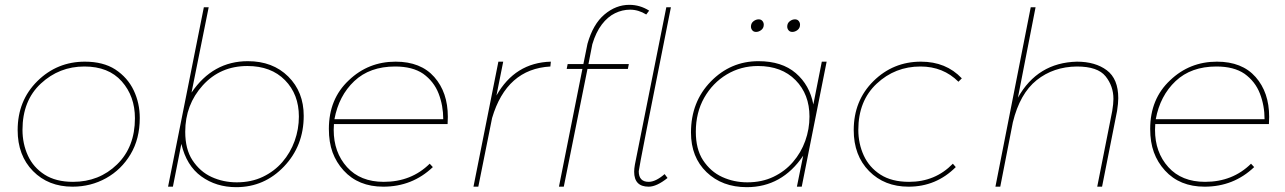

<svg xmlns="http://www.w3.org/2000/svg" viewBox="-20 -772 5316 794"><path d="M280 0Q180 0 116.5 -64.5Q53 -129 53 -234Q53 -356 134.5 -436.5Q216 -517 331 -517Q406.5 -517 456.5 -485Q508 -451 533 -398.2Q558 -345.5 558 -284Q558 -198 520 -134.2Q482 -70.5 418.8 -35.2Q355.5 0 280 0ZM282 -20Q390 -20 464 -92Q538 -164 538 -283Q538 -374 483.5 -435.5Q429 -497 329 -497Q225 -497 149 -426.5Q73 -356 73 -235Q73 -177.5 95.5 -128.5Q118 -79.5 164.5 -49.8Q211 -20 282 -20Z M957 2Q874 2 812.5 -42.5Q751 -87 730 -177L695 0H675L823 -742H843L772 -389Q860 -519 1005 -519Q1108 -519 1172 -455.5Q1236 -392 1236 -293Q1236 -169 1154.5 -83.5Q1073 2 957 2ZM959 -18Q1019.5 -18 1067 -40.8Q1114.5 -63.5 1147.8 -102Q1181 -140.5 1198.5 -189.2Q1216 -238 1216 -290Q1216 -382 1158.5 -440.5Q1101 -499 1003 -499Q891 -499 818.5 -419Q746 -339 746 -227Q746 -155.5 775.5 -110Q807 -62 855.2 -40Q903.5 -18 959 -18Z M1565 0Q1462 0 1401 -67Q1370.5 -100.5 1355.2 -142.2Q1340 -184 1340 -239Q1340 -363 1422.5 -440Q1503 -517 1616 -517Q1720 -517 1776 -453.5Q1832 -390 1832 -289L1831 -259H1361L1360 -235Q1360 -142 1415 -81Q1470 -20 1567 -20Q1681 -20 1757 -95L1770 -81Q1685 0 1565 0ZM1813 -279Q1813 -335.5 1793.8 -385.2Q1774.5 -435 1730 -467Q1686 -497 1614 -497Q1509 -497 1445 -436.5Q1381 -376 1363 -279Z M1958 0H1938L2041 -517H2061L2033 -377Q2110 -513 2258 -517L2256 -497Q2075 -487 2015 -284Z M2311.5 0H2291.5L2388.5 -487H2323.5L2327.5 -507H2392.5L2409.5 -591Q2432.5 -672.5 2479.8 -712.2Q2527 -752 2582.5 -752Q2626.5 -752 2664.5 -728L2652.5 -712Q2620.5 -732 2585.5 -732Q2553.5 -732 2523.2 -717.2Q2493 -702.5 2468.8 -670.8Q2444.5 -639 2429.5 -589L2413.5 -507H2580.5L2576.5 -487H2409.5ZM2662.5 0Q2602.5 0 2602.5 -62Q2602.5 -74 2605.5 -91L2735.5 -742H2754.5Q2621.5 -77 2621.5 -64Q2621.5 -20 2662.5 -20Q2691.5 -20 2728.5 -52L2740.5 -36Q2695.5 0 2662.5 0Z M3106.5 -640Q3096.5 -640 3091 -646.8Q3085.5 -653.5 3085.5 -662Q3085.5 -676 3095.8 -684Q3106 -692 3117.5 -692Q3127.5 -692 3133 -685.2Q3138.5 -678.5 3138.5 -670Q3138.5 -656 3128.2 -648Q3118 -640 3106.5 -640ZM3256.5 -640Q3246.5 -640 3241 -646.8Q3235.5 -653.5 3235.5 -662Q3235.5 -676 3245.8 -684Q3256 -692 3267.5 -692Q3277.5 -692 3283 -685.2Q3288.5 -678.5 3288.5 -670Q3288.5 -656 3278.2 -648Q3268 -640 3256.5 -640ZM3068.5 2Q2966.5 2 2902 -60Q2837.5 -122 2837.5 -224Q2837.5 -351 2919.5 -435Q3001.5 -519 3116.5 -519Q3213.5 -519 3271 -469.5Q3328.5 -420 3343.5 -340L3378.5 -517H3398.5L3295.5 0H3275.5L3301.5 -128Q3213.5 2 3068.5 2ZM3070.5 -18Q3131 -18 3178.5 -40.8Q3226 -63.5 3259.2 -102Q3292.5 -140.5 3310 -189.2Q3327.5 -238 3327.5 -290Q3327.5 -382 3270 -440.5Q3212.5 -499 3114.5 -499Q3043.5 -499 2985.2 -464Q2927 -429 2892.2 -367.8Q2857.5 -306.5 2857.5 -227Q2857.5 -155.5 2887 -110Q2918.5 -62 2966.8 -40Q3015 -18 3070.5 -18Z M3737.5 0Q3637.5 0 3574 -64.5Q3510.5 -129 3510.5 -234Q3510.5 -356 3592 -436.5Q3673.5 -517 3788.5 -517Q3892.5 -517 3957.5 -448L3943.5 -434Q3880.5 -497 3786.5 -497Q3681.5 -497 3605.5 -426Q3529.5 -355 3529.5 -235Q3529.5 -178 3552 -129Q3574.5 -80 3621 -50Q3667.5 -20 3739.5 -20Q3847.5 -20 3920.5 -95L3932.5 -81Q3851.5 0 3737.5 0Z M4537.5 0H4517.5L4579.5 -313Q4584.5 -343 4584.5 -363Q4584.5 -416 4552 -456.5Q4519.5 -497 4433.5 -497Q4336.5 -496 4267 -440.5Q4197.5 -385 4168.5 -266L4116.5 0H4096.5L4242.5 -742H4262.5L4189.5 -368Q4270.5 -513 4433.5 -517Q4509.5 -517 4557 -481.5Q4604.5 -446 4604.5 -366Q4604.5 -345 4599.5 -313Z M4961.5 0Q4858.5 0 4797.5 -67Q4767 -100.5 4751.8 -142.2Q4736.5 -184 4736.5 -239Q4736.5 -363 4819 -440Q4899.5 -517 5012.5 -517Q5116.5 -517 5172.5 -453.5Q5228.5 -390 5228.5 -289L5227.5 -259H4757.5L4756.5 -235Q4756.5 -142 4811.5 -81Q4866.5 -20 4963.5 -20Q5077.5 -20 5153.5 -95L5166.5 -81Q5081.5 0 4961.5 0ZM5209.5 -279Q5209.5 -335.5 5190.2 -385.2Q5171 -435 5126.5 -467Q5082.5 -497 5010.5 -497Q4905.5 -497 4841.5 -436.5Q4777.5 -376 4759.5 -279Z"/></svg>

Font: Argentum Sans Thin
Style: Italic
Weight: 100
Italic angle: -11°
Designer: Julieta Ulanovsky (font), Cristiano Sobral (main changes and remaster)
Foundry: Julieta Ulanovsky (font), Cristiano Sobral (main changes and remaster)
Version: Version 2.007;June 15, 2022;FontCreator 14.0.0.2814 64-bit; 